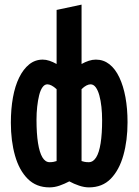

<svg xmlns="http://www.w3.org/2000/svg" viewBox="-20 -796 600 831"><path d="M194 15Q137 15 100 -22Q63 -59 45 -122.5Q27 -186 27 -265Q27 -324 36 -374Q45 -424 63 -460.5Q81 -497 106.5 -517.5Q132 -538 165 -538Q179 -538 194 -533Q209 -528 225 -519V-753L333 -776V-519Q349 -528 364.5 -533Q380 -538 395 -538Q428 -538 453.5 -518Q479 -498 496.5 -461Q514 -424 523 -375Q532 -326 532 -267Q532 -188 514 -124Q496 -60 459.5 -22.5Q423 15 365 15Q345 15 322.5 7.5Q300 0 280 -11Q259 0 237.5 7.5Q216 15 194 15ZM195 -94Q204 -94 212 -95.5Q220 -97 225 -99V-410Q213 -421 203 -426Q193 -431 185 -431Q173 -431 164 -418.5Q155 -406 149.5 -384Q144 -362 141 -334.5Q138 -307 138 -278Q138 -218 144.5 -177Q151 -136 163.5 -115Q176 -94 195 -94ZM364 -94Q383 -94 396 -114.5Q409 -135 415.5 -176Q422 -217 422 -276Q422 -306 419 -333.5Q416 -361 410 -383Q404 -405 394.5 -418Q385 -431 372 -431Q364 -431 354 -426Q344 -421 333 -410V-99Q338 -97 346 -95.5Q354 -94 364 -94Z"/></svg>

Font: Ubuntu Sans Mono
Style: Regular
Weight: 400
Monospace: yes
Designer: Dalton Maag Ltd
Foundry: Dalton Maag Ltd
Version: Version 1.006